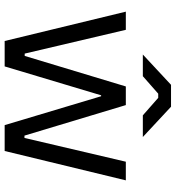

<svg xmlns="http://www.w3.org/2000/svg" viewBox="15 -769 754 824"><g transform="rotate(90 392.0 -357.0)"><path d="M156 0H265L389 -414H393L517 0H628L754 -520H674L572 -85H562L431 -520H351L220 -86H210L108 -520H30ZM568 -593 438 -714H344L214 -593H307L382 -659H400L475 -593Z"/></g></svg>

Font: Fixel Variable
Style: Regular
Weight: 100
Width: 3
Designer: AlfaBravo + MacPaw
Foundry: Kyrylo Tkachov, Marchela Mozhyna, Serhii Makarenko, Maria Weinstein, Zakhar Kryvoshyya
Version: Version 1.211